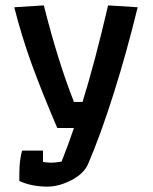

<svg xmlns="http://www.w3.org/2000/svg" viewBox="-20 -497 568 714"><path d="M52 176V145Q52 101 62 63H140V105Q154 108 172 108Q183 108 209 104Q233 44 255 -21H193Q136 -154 98.5 -257Q61 -360 33 -470L143 -477Q195 -270 255 -118H287Q334 -270 382 -477L492 -470Q451 -302 403 -150Q355 2 308 112Q292 149 245.5 173Q199 197 157 197Q97 197 52 176Z"/></svg>

Font: Athiti SemiBold
Style: Regular
Weight: 600
Designer: CadsonDemak Team
Foundry: CadsonDemak
Version: Version 1.033